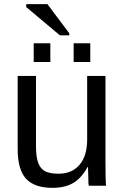

<svg xmlns="http://www.w3.org/2000/svg" viewBox="-20 -893 596 923"><path d="M153 -528V-193Q153 -154 158.5 -128.5Q164 -103 176.5 -87Q189 -71 210 -64.5Q231 -58 262 -58Q326 -58 362.5 -101Q399 -144 399 -222V-528H487V-113Q487 -21 490 0H407Q407 0 405 -13Q405 -24 404.5 -38Q404 -52 403 -90H401Q371 -36 331.5 -13Q292 10 232 10Q146 10 105.5 -33.5Q65 -77 65 -176V-528ZM334 -595V-685H414V-595ZM142 -595V-685H222V-595ZM268 -723 106 -859V-873H208L313 -733V-723Z"/></svg>

Font: Libra Sans
Style: Regular
Weight: 400
Foundry: Context Ltd
Version: Version 1.000; ttfautohint (v1.3)